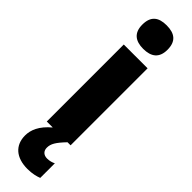

<svg xmlns="http://www.w3.org/2000/svg" viewBox="-346 -756 975 975"><g transform="rotate(45 141.5 -268.0)"><path d="M141 -776C83 -776 51 -751 51 -691C51 -632 85 -607 141 -607C198 -607 232 -632 232 -691C232 -751 200 -776 141 -776ZM150 94C150 66 163 44 205 0H227V-553H56V0H99C45 45 28 89 28 128C28 198 75 240 157 240C191 240 217 233 235 226V121C224 127 208 132 190 132C165 132 150 117 150 94Z"/></g></svg>

Font: Noto Sans Gurmukhi Condensed Black
Style: Regular
Weight: 900
Width: 3
Designer: Jelle Bosma - Monotype Design Team
Foundry: Monotype Imaging Inc.
Version: Version 2.004